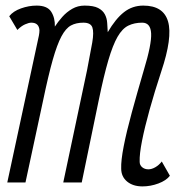

<svg xmlns="http://www.w3.org/2000/svg" viewBox="-20 -652 640 686"><path d="M489 14Q455 14 434 -3.5Q413 -21 413 -50Q412 -78 422 -129.5Q432 -181 451 -250.5Q470 -320 494 -402Q522 -494 520 -532.5Q518 -571 488 -571Q460 -571 438.5 -560.5Q417 -550 400 -520.5Q383 -491 367 -436.5Q351 -382 333 -295L272 0H206L291 -401Q303 -462 309.5 -499.5Q316 -537 310 -554Q304 -571 278 -571Q252 -571 233.5 -561Q215 -551 199.5 -522Q184 -493 168.5 -438.5Q153 -384 134 -293L71 0H6L119 -525Q120 -530 120.5 -535Q121 -540 121 -544Q119 -571 92 -571Q83 -571 69.5 -565Q56 -559 42 -545L13 -594Q27 -612 55 -622Q83 -632 111 -632Q149 -632 163 -610Q177 -588 176 -557Q187 -574 202.5 -591.5Q218 -609 238 -620.5Q258 -632 282 -632Q314 -632 330.5 -623.5Q347 -615 354.5 -601Q362 -587 363 -570Q364 -553 365 -537Q393 -585 423 -608.5Q453 -632 492 -632Q564 -632 580.5 -575Q597 -518 556 -396Q532 -323 514.5 -260Q497 -197 487.5 -149Q478 -101 479 -74Q479 -62 488 -54.5Q497 -47 510 -47Q522 -47 535 -54.5Q548 -62 558 -75L587 -24Q574 -7 546 3.5Q518 14 489 14Z"/></svg>

Font: Victor Mono Thin Light
Style: Italic
Weight: 300
Italic angle: -12°
Monospace: yes
Version: Version 1.561;gftools[0.9.30]